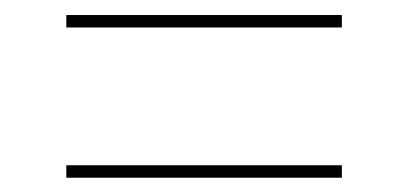

<svg xmlns="http://www.w3.org/2000/svg" viewBox="-20 -444 557 262"><path d="M70.5 -201.5V-218.5H446.5V-201.5ZM70.5 -406.5V-423.5H446.5V-406.5Z"/></svg>

Font: Anek Bangla Medium Thin
Style: Regular
Weight: 250
Version: Version 1.003